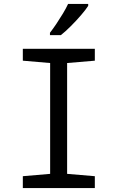

<svg xmlns="http://www.w3.org/2000/svg" viewBox="-20 -964 603 984"><path d="M97 0V-61L237 -73V-641L97 -653V-714H466V-653L324 -641V-73L466 -61V0ZM236 -796Q253 -818 270 -843.5Q287 -869 303 -895.5Q319 -922 329 -944H432V-934Q420 -915 395.5 -886.5Q371 -858 343 -830Q315 -802 292 -784H236Z"/></svg>

Font: Noto Sans Mono SemiCondensed
Style: Regular
Weight: 400
Width: 4
Designer: Monotype Design Team
Foundry: Monotype Imaging Inc.
Version: Version 2.010